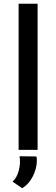

<svg xmlns="http://www.w3.org/2000/svg" viewBox="-20 -797 299 1021"><path d="M79 -777H180V0H79ZM98 204 47 169Q70 148 80 109.5Q90 71 84 34L174 35Q179 62 171.5 94.5Q164 127 145.5 156.5Q127 186 98 204Z"/></svg>

Font: Reem Kufi Ink
Style: Regular
Weight: 400
Designer: Khaled Hosny
Version: Version 1.7